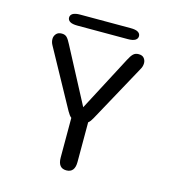

<svg xmlns="http://www.w3.org/2000/svg" viewBox="-111 -830 840 931"><g transform="rotate(15 309.5 -364.5)"><path d="M306.8 9.5Q264.8 9.5 264.8 -43.7V-242.7Q254.3 -251 243.7 -270.2L85.8 -558.2Q77.3 -572.8 77.3 -589Q77.3 -603 86.7 -614.3Q96 -625.7 115 -625.7Q131.7 -625.7 141.1 -615.8Q150.5 -605.8 161.3 -584.2L307.2 -307.5L452.8 -584.7Q463.7 -606 473.8 -615.8Q484 -625.7 500.5 -625.7Q519.5 -625.7 528.2 -614.7Q536.8 -603.7 536.8 -590Q536.8 -582.2 534.5 -573.8Q532.2 -565.5 527.8 -558.5L370 -270.2Q365 -261.2 360.2 -254.4Q355.3 -247.7 349.2 -243V-43.7Q349.2 9.5 306.8 9.5ZM128.3 -710Q128.3 -722.8 140.2 -730.2Q152.2 -737.5 177.3 -737.5H430.3Q455.5 -737.5 467.4 -730.2Q479.3 -722.8 479.3 -710Q479.3 -697.2 467.4 -689.8Q455.5 -682.5 430.3 -682.5H177.3Q152.2 -682.5 140.2 -689.8Q128.3 -697.2 128.3 -710Z"/></g></svg>

Font: Sono ExtraLight
Style: Regular
Weight: 200
Designer: Tyler Finck
Foundry: Tyler Finck
Version: Version 2.112